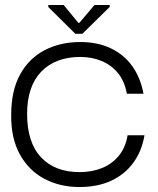

<svg xmlns="http://www.w3.org/2000/svg" viewBox="-20 -742 636 772"><path d="M299 10Q222 10 159.5 -22.5Q97 -55 60.5 -120Q24 -185 25 -280Q25 -377 60.5 -442Q96 -507 159 -540Q222 -573 303 -573Q372 -573 425 -548Q478 -523 511.5 -476.5Q545 -430 557 -365H490Q481 -416 454 -448.5Q427 -481 388 -497Q349 -513 303 -513Q203 -513 146 -454Q89 -395 89 -284Q89 -169 145 -109.5Q201 -50 300 -50Q350 -50 390.5 -66.5Q431 -83 458 -116Q485 -149 493 -198H561Q550 -134 516 -87.5Q482 -41 427.5 -15.5Q373 10 299 10ZM283 -606 174 -714V-722H236L295 -650H299L360 -722H421V-714L311 -606Z"/></svg>

Font: Darker Grotesque Medium
Style: Regular
Weight: 500
Designer: Gabriel Lam
Foundry: TypeRant
Version: Version 1.000;gftools[0.9.28]